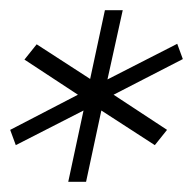

<svg xmlns="http://www.w3.org/2000/svg" viewBox="-20 -696 379 377"><path d="M114 -339 144 -479 11 -411 0 -441 133 -510 28 -579 52 -609 157 -541 186 -676H221L191 -540L328 -610L339 -580L203 -510L308 -441L284 -411L179 -479L149 -339Z"/></svg>

Font: Junicode Two Beta Condensed
Style: Italic
Weight: 400
Width: 3
Italic angle: -9°
Version: Version 1.053; ttfautohint (v1.8.4)